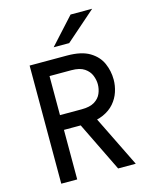

<svg xmlns="http://www.w3.org/2000/svg" viewBox="-133 -1011 883 1099"><g transform="rotate(-15 308.0 -461.0)"><path d="M91 0V-700H312.5Q397.5 -700 446 -670.8Q494.5 -641.5 514.8 -595.2Q535 -549 535 -498Q535 -462 523.2 -426.2Q511.5 -390.5 486.2 -361.2Q461 -332 420.2 -313.8Q379.5 -295.5 321.5 -293.5H185.5V0ZM428 0 278 -307.5 377.5 -315.5 532.5 0ZM185.5 -381H314.5Q363 -381 390.5 -398Q418 -415 429.2 -441.2Q440.5 -467.5 440.5 -496Q440.5 -521.5 429.8 -548.5Q419 -575.5 391.8 -594Q364.5 -612.5 314.5 -612.5H185.5ZM251 -765.5 393 -921.5H521L343 -765.5Z"/></g></svg>

Font: Overpass Mono Medium
Style: Regular
Weight: 500
Monospace: yes
Designer: Delve Withrington, Dave Bailey
Foundry: Delve Fonts LLC
Version: Version 4.000